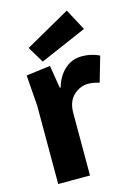

<svg xmlns="http://www.w3.org/2000/svg" viewBox="-117 -830 626 892"><g transform="rotate(-15 196.0 -384.0)"><path d="M392 -526 357 -405Q326 -414 304 -414Q265 -414 233.5 -385Q202 -356 202 -300V0H49V-377L38 -525L154 -540L172 -430H176Q191 -483 226 -514Q261 -545 307.5 -545Q354 -545 392 -526ZM296 -768 351 -665 127 -568 80 -646Z"/></g></svg>

Font: Magra
Style: Bold
Weight: 600
Designer: Viviana Monsalve
Foundry: Viviana Monsalve
Version: Version 1.001